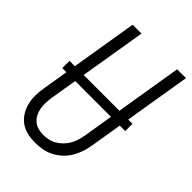

<svg xmlns="http://www.w3.org/2000/svg" viewBox="-218 -831 936 936"><g transform="rotate(45 250.0 -363.5)"><path d="M202 8Q174 8 147.5 2Q121 -4 100 -19Q79 -34 65.5 -56Q52 -78 45.5 -103.5Q39 -129 39.5 -157Q40 -185 45 -213L131 -735H192L104 -204Q101 -185 100.5 -166Q100 -147 103 -129.5Q106 -112 114 -96Q122 -80 135 -68.5Q148 -57 165.5 -52Q183 -47 202 -47Q219 -47 237.5 -51Q256 -55 272 -64.5Q288 -74 301.5 -87.5Q315 -101 324.5 -117.5Q334 -134 339.5 -151.5Q345 -169 348 -186L438 -735H499L407 -177Q403 -153 395 -129Q387 -105 374 -83Q361 -61 341.5 -43Q322 -25 299 -13Q276 -1 251 3.5Q226 8 202 8ZM38 -343V-393H472V-343Z"/></g></svg>

Font: Iosevka Term Curly Light
Style: Italic
Weight: 300
Italic angle: -9°
Designer: Belleve Invis
Foundry: Belleve Invis
Version: Version 32.3.0